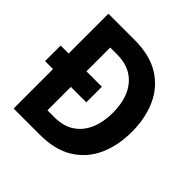

<svg xmlns="http://www.w3.org/2000/svg" viewBox="-182 -803 945 945"><g transform="rotate(45 290.5 -330.0)"><path d="M47 0V-660H229Q334.5 -660 403.2 -617.8Q472 -575.5 506 -501Q540 -426.5 540 -330.5Q540 -234 506 -159.5Q472 -85 403.2 -42.5Q334.5 0 229 0ZM-8.5 -274.5V-383H278.5V-274.5ZM171 -111.5H218Q282.5 -111.5 324.2 -139.8Q366 -168 386.8 -217.5Q407.5 -267 407.5 -329.5Q408 -392.5 387.5 -442Q367 -491.5 324.8 -520Q282.5 -548.5 218 -548.5H171Z"/></g></svg>

Font: League Spartan Thin SemiBold
Style: Regular
Weight: 600
Version: Version 2.002